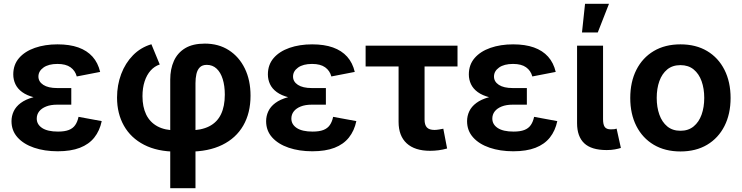

<svg xmlns="http://www.w3.org/2000/svg" viewBox="-20 -786 3905 1010"><path d="M283.7 9.8Q214.4 9.8 159.2 -9Q104 -27.8 72.3 -63.2Q40.5 -98.6 40.5 -148.4Q40.5 -175.8 52 -200.4Q63.5 -225.1 88.9 -244.1Q114.3 -263.2 154.8 -274.4Q195.3 -285.6 252.9 -285.6H355V-235.4H280.8Q246.6 -235.4 222.7 -225.8Q198.7 -216.3 186 -200Q173.3 -183.6 173.3 -162.1Q173.3 -131.3 201.9 -112.5Q230.5 -93.8 285.2 -93.8Q320.3 -93.8 342 -102.3Q363.8 -110.8 375.7 -128.2Q387.7 -145.5 393.1 -171.4L515.1 -148.9Q504.4 -98.1 476.1 -62.5Q447.8 -26.9 400.1 -8.5Q352.5 9.8 283.7 9.8ZM252.9 -264.2Q198.2 -264.2 159.7 -273.9Q121.1 -283.7 96.7 -301.5Q72.3 -319.3 61 -343.3Q49.8 -367.2 49.8 -394.5Q49.8 -445.3 80.1 -480.5Q110.4 -515.6 163.3 -534.2Q216.3 -552.7 282.7 -552.7Q346.2 -552.7 392.1 -536.4Q438 -520 466.8 -487.8Q495.6 -455.6 506.8 -407.7L383.8 -383.8Q375.5 -414.6 350.8 -432.1Q326.2 -449.7 282.2 -449.7Q235.4 -449.7 208.7 -430.7Q182.1 -411.6 182.1 -383.3Q182.1 -356.4 207.8 -339.6Q233.4 -322.8 280.8 -322.8H355V-264.2Z M875.5 204.1V-367.2Q875.5 -422.9 894.8 -465.6Q914.1 -508.3 954.1 -532.5Q994.1 -556.6 1057.6 -556.6Q1129.9 -556.6 1183.8 -522Q1237.8 -487.3 1267.8 -425.8Q1297.9 -364.3 1297.9 -282.7Q1297.9 -191.4 1259.5 -125.2Q1221.2 -59.1 1148.7 -23.7Q1076.2 11.7 973.6 11.7H907.7Q808.1 11.7 738.3 -24.2Q668.5 -60.1 632.1 -124.3Q595.7 -188.5 595.7 -272.9Q595.7 -338.4 617.4 -396.2Q639.2 -454.1 679.7 -495.4Q720.2 -536.6 776.4 -553.2L820.3 -446.8Q792.5 -437.5 772.2 -414.8Q752 -392.1 740.7 -357.7Q729.5 -323.2 729.5 -279.8Q729.5 -224.1 748.8 -183.8Q768.1 -143.6 807.6 -121.8Q847.2 -100.1 907.7 -100.1H973.6Q1038.1 -100.1 1080.1 -121.3Q1122.1 -142.6 1142.3 -184.6Q1162.6 -226.6 1162.6 -288.1Q1162.6 -334.5 1151.6 -369.9Q1140.6 -405.3 1119.4 -425Q1098.1 -444.8 1067.9 -444.8Q1043.9 -444.8 1031 -431.6Q1018.1 -418.5 1013.2 -396.5Q1008.3 -374.5 1008.3 -348.1V204.1Z M1623 9.8Q1553.7 9.8 1498.5 -9Q1443.4 -27.8 1411.6 -63.2Q1379.9 -98.6 1379.9 -148.4Q1379.9 -175.8 1391.4 -200.4Q1402.8 -225.1 1428.2 -244.1Q1453.6 -263.2 1494.1 -274.4Q1534.7 -285.6 1592.3 -285.6H1694.3V-235.4H1620.1Q1585.9 -235.4 1562 -225.8Q1538.1 -216.3 1525.4 -200Q1512.7 -183.6 1512.7 -162.1Q1512.7 -131.3 1541.3 -112.5Q1569.8 -93.8 1624.5 -93.8Q1659.7 -93.8 1681.4 -102.3Q1703.1 -110.8 1715.1 -128.2Q1727.1 -145.5 1732.4 -171.4L1854.5 -148.9Q1843.8 -98.1 1815.4 -62.5Q1787.1 -26.9 1739.5 -8.5Q1691.9 9.8 1623 9.8ZM1592.3 -264.2Q1537.6 -264.2 1499 -273.9Q1460.4 -283.7 1436 -301.5Q1411.6 -319.3 1400.4 -343.3Q1389.2 -367.2 1389.2 -394.5Q1389.2 -445.3 1419.4 -480.5Q1449.7 -515.6 1502.7 -534.2Q1555.7 -552.7 1622.1 -552.7Q1685.5 -552.7 1731.4 -536.4Q1777.3 -520 1806.2 -487.8Q1835 -455.6 1846.2 -407.7L1723.1 -383.8Q1714.8 -414.6 1690.2 -432.1Q1665.5 -449.7 1621.6 -449.7Q1574.7 -449.7 1548.1 -430.7Q1521.5 -411.6 1521.5 -383.3Q1521.5 -356.4 1547.1 -339.6Q1572.8 -322.8 1620.1 -322.8H1694.3V-264.2Z M2242.7 7.3Q2162.1 7.3 2119.4 -32Q2076.7 -71.3 2076.7 -145V-436.5H1903.3V-545.9H2386.7V-436.5H2213.4V-156.7Q2213.4 -128.9 2225.6 -115.7Q2237.8 -102.5 2265.6 -102.5Q2274.4 -102.5 2289.1 -104.7Q2303.7 -106.9 2312 -108.9L2332 -4.9Q2310.1 1.5 2287.1 4.4Q2264.2 7.3 2242.7 7.3Z M2680.2 9.8Q2610.8 9.8 2555.7 -9Q2500.5 -27.8 2468.8 -63.2Q2437 -98.6 2437 -148.4Q2437 -175.8 2448.5 -200.4Q2460 -225.1 2485.4 -244.1Q2510.7 -263.2 2551.3 -274.4Q2591.8 -285.6 2649.4 -285.6H2751.5V-235.4H2677.2Q2643.1 -235.4 2619.1 -225.8Q2595.2 -216.3 2582.5 -200Q2569.8 -183.6 2569.8 -162.1Q2569.8 -131.3 2598.4 -112.5Q2627 -93.8 2681.6 -93.8Q2716.8 -93.8 2738.5 -102.3Q2760.3 -110.8 2772.2 -128.2Q2784.2 -145.5 2789.6 -171.4L2911.6 -148.9Q2900.9 -98.1 2872.6 -62.5Q2844.2 -26.9 2796.6 -8.5Q2749 9.8 2680.2 9.8ZM2649.4 -264.2Q2594.7 -264.2 2556.2 -273.9Q2517.6 -283.7 2493.2 -301.5Q2468.8 -319.3 2457.5 -343.3Q2446.3 -367.2 2446.3 -394.5Q2446.3 -445.3 2476.6 -480.5Q2506.8 -515.6 2559.8 -534.2Q2612.8 -552.7 2679.2 -552.7Q2742.7 -552.7 2788.6 -536.4Q2834.5 -520 2863.3 -487.8Q2892.1 -455.6 2903.3 -407.7L2780.3 -383.8Q2772 -414.6 2747.3 -432.1Q2722.7 -449.7 2678.7 -449.7Q2631.8 -449.7 2605.2 -430.7Q2578.6 -411.6 2578.6 -383.3Q2578.6 -356.4 2604.2 -339.6Q2629.9 -322.8 2677.2 -322.8H2751.5V-264.2Z M3171.4 3.4Q3091.3 3.4 3053.5 -32.2Q3015.6 -67.9 3015.6 -138.2V-545.9H3152.3V-158.7Q3152.3 -130.4 3161.4 -117.9Q3170.4 -105.5 3193.4 -105.5Q3205.6 -105.5 3212.2 -106.4Q3218.8 -107.4 3223.6 -109.4L3246.1 -7.8Q3234.4 -3.9 3214.8 -0.2Q3195.3 3.4 3171.4 3.4ZM3041.5 -615.2 3057.6 -766.1H3183.6L3124.5 -615.2Z M3559.6 10.7Q3478.5 10.7 3419.2 -24.4Q3359.9 -59.6 3327.6 -123Q3295.4 -186.5 3295.4 -270.5Q3295.4 -355 3327.6 -418.7Q3359.9 -482.4 3419.2 -517.6Q3478.5 -552.7 3559.6 -552.7Q3640.6 -552.7 3699.7 -517.6Q3758.8 -482.4 3791 -418.7Q3823.2 -355 3823.2 -270.5Q3823.2 -186.5 3791 -123Q3758.8 -59.6 3699.7 -24.4Q3640.6 10.7 3559.6 10.7ZM3559.6 -98.1Q3601.1 -98.1 3628.9 -121.1Q3656.7 -144 3670.7 -183.1Q3684.6 -222.2 3684.6 -271Q3684.6 -319.8 3670.7 -358.9Q3656.7 -397.9 3628.9 -420.7Q3601.1 -443.4 3559.6 -443.4Q3517.6 -443.4 3490 -420.7Q3462.4 -397.9 3448.5 -359.1Q3434.6 -320.3 3434.6 -271Q3434.6 -222.2 3448.5 -183.1Q3462.4 -144 3490 -121.1Q3517.6 -98.1 3559.6 -98.1Z"/></svg>

Font: Inter Cardless
Style: Bold
Weight: 700
Designer: Rasmus Andersson
Foundry: rsms
Version: Version 4.001;git-9221beed3